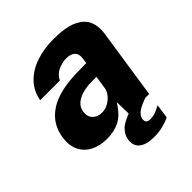

<svg xmlns="http://www.w3.org/2000/svg" viewBox="-191 -654 950 950"><g transform="rotate(-45 284.0 -179.0)"><path d="M172.5 10Q124 10 87.2 -8.8Q50.5 -27.5 32.8 -63.5Q15 -99.5 22.5 -151.5Q35 -236 106.2 -281.5Q177.5 -327 314 -327.5L365 -328L369 -354.5Q373.5 -385.5 357.8 -400.5Q342 -415.5 309 -415Q283.5 -414.5 255.5 -402.5Q227.5 -390.5 211.5 -359.5H73.5Q85 -417 122 -454Q159 -491 214 -509Q269 -527 333.5 -527Q416.5 -527 462.2 -506.5Q508 -486 523.8 -449.5Q539.5 -413 532 -365L477 0H337L335 -85Q302 -30.5 263.2 -10.2Q224.5 10 172.5 10ZM247 -99.5Q263.5 -99.5 279.2 -105.5Q295 -111.5 308.2 -122.2Q321.5 -133 330.2 -146Q339 -159 342 -174L352.5 -244.5L312 -244Q287 -244 259 -237Q231 -230 210 -213.8Q189 -197.5 184.5 -169Q180 -136.5 198.5 -118Q217 -99.5 247 -99.5ZM344 168.5Q292.5 168.5 265.2 147.8Q238 127 244 85Q248 59 269.2 35.8Q290.5 12.5 349.5 -7.5L466.5 -6Q410.5 13 389.8 28.5Q369 44 366 62.5Q364 77.5 370.2 85Q376.5 92.5 392.5 92.5Q414.5 92.5 432 85.5Q449.5 78.5 467 69L456.5 143Q440.5 152 409.8 160.2Q379 168.5 344 168.5Z"/></g></svg>

Font: Public Sans Thin ExtraBold
Style: Italic
Weight: 800
Italic angle: -8°
Version: Version 2.001